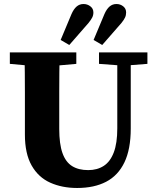

<svg xmlns="http://www.w3.org/2000/svg" viewBox="-20 -918 779 956"><path d="M364 18Q289 18 230 -8.5Q171 -35 137.5 -94Q104 -153 104 -248V-359Q104 -408 104 -457.5Q104 -507 103.5 -557.5Q103 -608 102 -657H277Q276 -609 275.5 -559Q275 -509 275 -459Q275 -409 275 -359V-276Q275 -201 291 -156Q307 -111 339 -91Q371 -71 419 -71Q464 -71 496.5 -92Q529 -113 546.5 -159Q564 -205 564 -279V-657H631V-278Q631 -175 599.5 -109.5Q568 -44 508.5 -13Q449 18 364 18ZM29 -600V-657H360V-600L214 -587H173ZM473 -600V-657H714V-600L610 -592H581ZM282 -719 336 -848Q347 -873 361.5 -885.5Q376 -898 396 -898Q415 -898 430 -886.5Q445 -875 445 -856Q445 -842 439 -830.5Q433 -819 421 -804L325 -694ZM446 -719 500 -848Q511 -873 525.5 -885.5Q540 -898 560 -898Q579 -898 593.5 -886.5Q608 -875 608 -856Q608 -842 602.5 -830.5Q597 -819 585 -804L489 -694Z"/></svg>

Font: Source Serif 4 18pt
Style: Bold
Weight: 700
Designer: Frank Grießhammer
Foundry: Adobe Systems Incorporated
Version: Version 4.004;hotconv 1.0.116;makeotfexe 2.5.65601